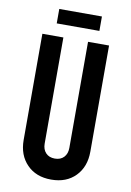

<svg xmlns="http://www.w3.org/2000/svg" viewBox="-99 -959 708 1035"><g transform="rotate(10 255.5 -441.0)"><path d="M438 -750V-169Q438 -86 388.5 -35Q339 16 255.5 16Q172.5 16 122.8 -35Q73 -86 73 -169V-750H188V-169Q188 -137.5 206 -118.2Q224 -99 255.5 -99Q287 -99 305 -118.2Q323 -137.5 323 -169V-750ZM139.5 -897.5H373V-818.5H139.5Z"/></g></svg>

Font: Mohave Light SemiBold
Style: Regular
Weight: 600
Version: Version 2.003